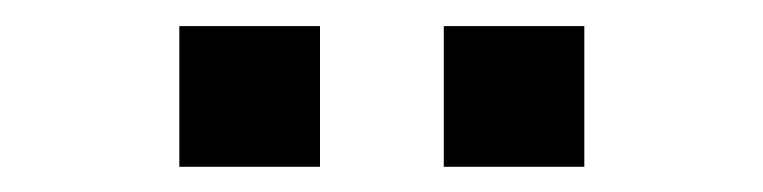

<svg xmlns="http://www.w3.org/2000/svg" viewBox="-20 -934 596 150"><path d="M436.5 -803.7H326.7V-913.6H436.5ZM230 -803.7H120.1V-913.6H230Z"/></svg>

Font: Vela Sans Bd
Style: Bold
Weight: 700
Designer: Principal design: Mikhail Sharanda - project Manrope.
Design modification: Ravid Balaliev
Foundry: Mikhail Sharanda
Version: Version 1.001